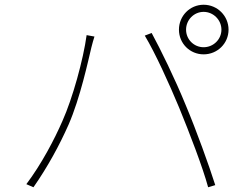

<svg xmlns="http://www.w3.org/2000/svg" viewBox="-20 -800 1040 809"><path d="M764 -675C764 -716 797 -750 838 -750C879 -750 913 -716 913 -675C913 -634 879 -601 838 -601C797 -601 764 -634 764 -675ZM734 -675C734 -617 780 -571 838 -571C896 -571 943 -617 943 -675C943 -733 896 -780 838 -780C780 -780 734 -733 734 -675ZM243 -290C209 -212 155 -109 91 -24L121 -11C181 -97 231 -189 269 -275C318 -387 352 -546 365 -600C370 -620 373 -630 378 -646L345 -652C331 -549 286 -386 243 -290ZM735 -346C778 -241 834 -96 857 -11L887 -20C861 -102 808 -249 763 -356C716 -471 656 -593 619 -661L590 -650C634 -577 693 -447 735 -346Z"/></svg>

Font: Noto Sans CJK Thin
Style: Regular
Weight: 100
Designer: Ryoko NISHIZUKA (kana & ideographs); Paul D. Hunt (Latin, Greek & Cyrillic); Wenlong ZHANG (bopomofo); Sandoll Communica
Foundry: Adobe Systems Incorporated
Version: Version 1.000;PS 1;hotconv 1.0.78;makeotf.lib2.5.61930